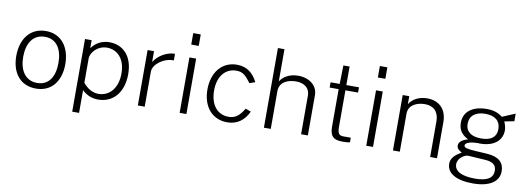

<svg xmlns="http://www.w3.org/2000/svg" viewBox="-67 -1168 4841 1764"><g transform="rotate(10 2353.5 -286.0)"><path d="M282 10C427 10 510 -99 510 -257C510 -415 427 -527 283 -527C138 -527 53 -415 53 -255C53 -98 135 10 282 10ZM284 -43C172 -43 117 -134 117 -258C117 -383 172 -473 283 -473C393 -473 446 -384 446 -258C446 -133 395 -43 284 -43Z M648 161H712V-51C760 -6 808 10 863 10C1001 10 1095 -96 1095 -267C1095 -441 998 -527 876 -527C776 -527 730 -467 710 -443V-517H648ZM856 -42C799 -42 751 -73 712 -120V-346C712 -402 774 -474 862 -474C951 -474 1033 -407 1033 -263C1033 -124 957 -42 856 -42Z M1232 0H1296V-327C1296 -394 1389 -468 1486 -465V-527C1413 -527 1330 -480 1292 -416V-517H1232Z M1688 -743H1618V-636H1688ZM1685 -517H1622V0H1685Z M2066 -527C1924 -527 1836 -415 1836 -256C1836 -98 1924 10 2066 10C2159 10 2224 -39 2264 -124L2213 -143C2175 -79 2137 -42 2070 -42C1963 -42 1898 -127 1898 -258C1898 -387 1964 -472 2070 -472C2129 -472 2158 -444 2206 -380L2258 -398C2219 -474 2162 -527 2066 -527Z M2408 0H2472V-354C2472 -433 2543 -470 2626 -470C2704 -470 2755 -430 2755 -361V0H2818V-377C2818 -465 2740 -525 2638 -525C2555 -525 2496 -488 2469 -442V-743H2408Z M3204 -468V-517H3086V-690H3028L3024 -517H2939V-468H3023V-120C3023 -37 3049 1 3141 1C3171 1 3197 -1 3210 -5V-48H3141C3106 -48 3086 -61 3086 -126V-468Z M3429 -743H3359V-636H3429ZM3426 -517H3363V0H3426Z M3612 0H3676V-354C3676 -433 3748 -470 3830 -470C3909 -470 3959 -422 3959 -333V0H4023V-337C4023 -464 3943 -526 3842 -526C3758 -526 3701 -489 3673 -442V-517H3612Z M4387 171C4541 171 4629 113 4629 16C4629 -63 4581 -113 4471 -120L4356 -127C4278 -132 4252 -139 4252 -160C4252 -179 4279 -200 4368 -202L4388 -201C4529 -201 4593 -274 4593 -361C4593 -384 4583 -420 4573 -440L4664 -458V-529L4543 -478C4504 -509 4461 -525 4396 -525C4265 -525 4182 -464 4182 -361C4182 -297 4207 -255 4274 -220C4219 -206 4190 -179 4190 -149C4190 -114 4220 -102 4238 -90C4224 -79 4142 -46 4142 30C4142 117 4228 171 4387 171ZM4390 -249C4297 -249 4245 -288 4245 -361C4245 -435 4298 -479 4390 -479C4482 -479 4532 -436 4532 -361C4532 -288 4484 -249 4390 -249ZM4399 124C4275 124 4206 89 4206 23C4206 -34 4269 -74 4303 -72L4463 -62C4539 -57 4566 -27 4566 22C4566 91 4510 124 4399 124Z"/></g></svg>

Font: United Sans ExtraLight
Style: Regular
Weight: 200
Designer: Pablo Impallari, Rodrigo Fuenzalida (Modified by Dan O. Williams)
Version: Version 1.000;PS 001.000;hotconv 1.0.88;makeotf.lib2.5.64775